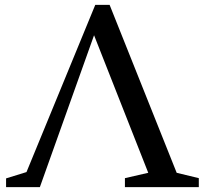

<svg xmlns="http://www.w3.org/2000/svg" viewBox="-20 -770 843 790"><path d="M5 0V-36L89 -62L372 -750H431L707 -59L798 -37V0H494V-37L590 -59L367 -625L144 0Z"/></svg>

Font: Ledger
Style: Regular
Weight: 400
Designer: Denis Masharov
Foundry: Denis Masharov
Version: 1.001